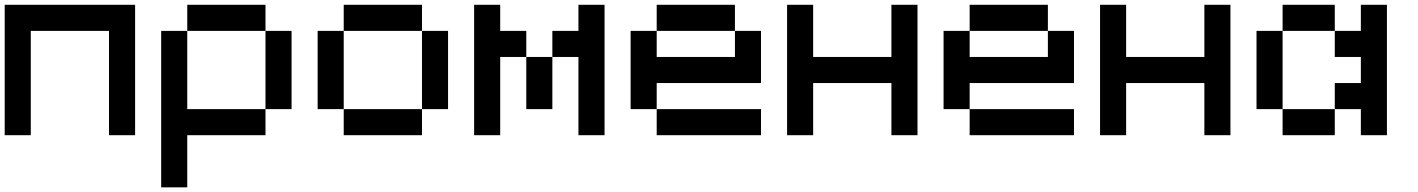

<svg xmlns="http://www.w3.org/2000/svg" viewBox="-20 -576 6040 818"><path d="M111.1 -444.4V0H0V-555.6H555.6V0H444.4V-444.4Z M1111.1 -444.4H777.8V-555.6H1111.1ZM777.8 0V222.2H666.7V-444.4H777.8V-111.1H1111.1V0ZM1222.2 -111.1H1111.1V-444.4H1222.2Z M1444.4 -111.1H1333.3V-444.4H1444.4ZM1777.8 -444.4H1444.4V-555.6H1777.8ZM1888.9 -111.1H1777.8V-444.4H1888.9ZM1777.8 0H1444.4V-111.1H1777.8Z M2333.3 -111.1H2222.2V-333.3H2333.3ZM2444.4 -444.4V-555.6H2555.6V0H2444.4V-333.3H2333.3V-444.4ZM2111.1 -333.3V0H2000V-555.6H2111.1V-444.4H2222.2V-333.3Z M3111.1 -444.4H2777.8V-555.6H3111.1ZM2777.8 -222.2V-111.1H2666.7V-444.4H2777.8V-333.3H3111.1V-444.4H3222.2V-222.2ZM3222.2 0H2777.8V-111.1H3222.2Z M3444.4 -222.2V0H3333.3V-555.6H3444.4V-333.3H3777.8V-555.6H3888.9V0H3777.8V-222.2Z M4444.4 -444.4H4111.1V-555.6H4444.4ZM4111.1 -222.2V-111.1H4000V-444.4H4111.1V-333.3H4444.4V-444.4H4555.6V-222.2ZM4555.6 0H4111.1V-111.1H4555.6Z M4777.8 -222.2V0H4666.7V-555.6H4777.8V-333.3H5111.1V-555.6H5222.2V0H5111.1V-222.2Z M5444.4 -111.1H5333.3V-444.4H5444.4ZM5777.8 -333.3H5666.7V-444.4H5777.8V-555.6H5888.9V0H5777.8V-111.1H5666.7V-222.2H5777.8ZM5666.7 0H5444.4V-111.1H5666.7ZM5666.7 -444.4H5444.4V-555.6H5666.7Z"/></svg>

Font: Pixeloid Sans
Style: Regular
Weight: 400
Designer: GGBotNet
Foundry: GGBotNet
Version: 0.5